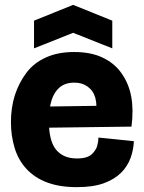

<svg xmlns="http://www.w3.org/2000/svg" viewBox="-20 -756 593 790"><path d="M120 -557V-671L281 -736L442 -671V-557L281 -621ZM296 14Q224 14 172 -6Q122 -25 88 -62Q55 -98 40 -148Q25 -198 25 -253Q25 -313 41 -364Q58 -416 89 -457Q120 -498 170 -520Q218 -542 285 -542Q353 -542 400 -520Q450 -497 479 -456Q510 -413 520 -358Q530 -304 521 -235L128 -230V-317L407 -321L374 -274Q381 -321 372 -354Q364 -383 340 -400Q318 -416 286 -416Q249 -416 226 -397Q203 -378 192 -343Q181 -307 181 -260Q181 -177 210 -141Q240 -104 296 -104Q322 -104 338 -110Q353 -115 364 -128Q376 -142 380 -156Q385 -174 385 -190L531 -175Q529 -140 518 -108Q505 -72 479 -46Q451 -18 407 -2Q363 14 296 14Z"/></svg>

Font: Bricolage Grotesque 36pt ExtraBold
Style: Regular
Weight: 800
Designer: Mathieu Triay
Foundry: Atelier Triay
Version: Version 1.000;gftools[0.9.30]